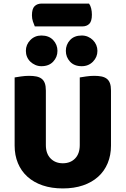

<svg xmlns="http://www.w3.org/2000/svg" viewBox="-20 -1040 704 1076"><path d="M602 -224Q602 -170 583.5 -125.5Q565 -81 530 -49.5Q495 -18 445 -1Q395 16 332 16Q269 16 219 -1Q169 -18 134 -49.5Q99 -81 80.5 -125.5Q62 -170 62 -224V-606Q73 -608 97 -611.5Q121 -615 143 -615Q166 -615 183.5 -611.5Q201 -608 213 -599Q225 -590 231 -574Q237 -558 237 -532V-227Q237 -179 263.5 -152Q290 -125 332 -125Q375 -125 401 -152Q427 -179 427 -227V-606Q438 -608 462 -611.5Q486 -615 508 -615Q531 -615 548.5 -611.5Q566 -608 578 -599Q590 -590 596 -574Q602 -558 602 -532ZM175 -892Q170 -903 164.5 -919.5Q159 -936 159 -954Q159 -991 174 -1005.5Q189 -1020 214 -1020H479Q487 -1009 491 -992.5Q495 -976 495 -958Q495 -921 480.5 -906.5Q466 -892 441 -892ZM125 -755Q125 -790 150 -815.5Q175 -841 212 -841Q254 -841 278 -815.5Q302 -790 302 -755Q302 -720 278 -694.5Q254 -669 212 -669Q194 -669 178 -676Q162 -683 150 -694.5Q138 -706 131.5 -721.5Q125 -737 125 -755ZM349 -755Q349 -790 372.5 -815.5Q396 -841 438 -841Q457 -841 473 -834Q489 -827 501 -815Q513 -803 519.5 -787.5Q526 -772 526 -755Q526 -720 501 -694.5Q476 -669 438 -669Q396 -669 372.5 -694.5Q349 -720 349 -755Z"/></svg>

Font: Baloo
Style: Regular
Weight: 400
Designer: Sarang Kulkarni and Ek Type
Foundry: Ek Type
Version: Version 1.100;PS 1.000;hotconv 1.0.88;makeotf.lib2.5.647800;